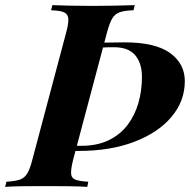

<svg xmlns="http://www.w3.org/2000/svg" viewBox="-61 -728 742 748"><path d="M278 -561Q314 -561 350.5 -562Q387 -563 424 -563Q544 -563 601.5 -521.5Q659 -480 659 -412Q659 -334 607 -272.5Q555 -211 462 -175.5Q369 -140 246 -140H206Q206 -140 208.5 -150Q211 -160 211 -160H256Q318 -160 363 -182Q408 -204 436.5 -242Q465 -280 478.5 -328Q492 -376 492 -428Q492 -482 465.5 -513Q439 -544 383 -544Q357 -544 341.5 -543Q326 -542 313 -541Q300 -540 279 -538ZM224 -106Q215 -70 216 -52Q217 -34 233 -28Q249 -22 283 -20L279 0Q250 -2 205.5 -2.5Q161 -3 116 -3Q68 -3 26.5 -2.5Q-15 -2 -41 0L-36 -20Q-3 -22 15.5 -28Q34 -34 45 -52Q56 -70 65 -106L197 -602Q207 -639 205 -656.5Q203 -674 187.5 -680.5Q172 -687 138 -688L143 -708Q167 -707 209 -706Q251 -705 300 -705Q345 -705 388.5 -706Q432 -707 464 -708L459 -688Q425 -687 406 -680.5Q387 -674 376.5 -656.5Q366 -639 356 -602Z"/></svg>

Font: Playfair Display
Style: Bold Italic
Weight: 700
Italic angle: -14°
Designer: Claus Eggers Sørensen
Foundry: Claus Eggers Sørensen
Version: Version 1.203